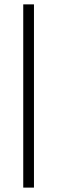

<svg xmlns="http://www.w3.org/2000/svg" viewBox="-20 -731 261 883"><path d="M136.2 131.8H86.9V-710.9H136.2Z"/></svg>

Font: RobotoInd Light
Style: Regular
Weight: 300
Designer: Google
Version: Version 2.001151; 2014